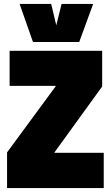

<svg xmlns="http://www.w3.org/2000/svg" viewBox="-20 -959 567 979"><path d="M16 0V-182L264 -519V-521H29V-700H501V-518L257 -181V-180H509V0ZM455 -939 384 -745H148L80 -939H241L267 -830L294 -939Z"/></svg>

Font: Georama SemiCondensed Black
Style: Regular
Weight: 900
Width: 4
Designer: Jean-Baptiste Levee
Foundry: Production Type
Version: Version 1.001